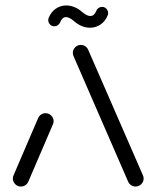

<svg xmlns="http://www.w3.org/2000/svg" viewBox="-20 -683 573 703"><path d="M56.7 0Q44.4 0 35.7 -8.7Q27 -17.4 27 -29.6Q27 -35.9 30 -41.9L120 -251.5Q123.7 -259.3 130.9 -263.9Q138.1 -268.5 146.7 -268.5Q158.9 -268.5 167.6 -259.8Q176.3 -251.1 176.3 -238.9Q176.3 -232.6 173.3 -226.7L83.3 -17Q79.6 -9.3 72.4 -4.6Q65.2 0 56.7 0ZM505.9 -29.6Q505.9 -17.4 497.2 -8.7Q488.5 0 476.3 0Q467.4 0 460.4 -4.6Q453.3 -9.3 449.6 -17L249.6 -476.7Q246.7 -482.6 246.7 -489.3Q246.7 -501.1 255.2 -509.8Q263.7 -518.5 275.9 -518.5Q284.8 -518.5 291.9 -513.9Q298.9 -509.3 302.6 -501.5L503 -41.9Q505.9 -35.9 505.9 -29.6ZM353.7 -657.8Q363 -657.8 369.4 -651.1Q375.9 -644.4 375.9 -635.2Q375.9 -630.4 374.4 -627Q365.9 -605.6 348.5 -593.5Q331.1 -581.5 309.6 -581.5Q278.9 -581.5 251.5 -605.2Q234.1 -620.4 221.5 -620.4Q208.1 -620.4 200 -601.1Q197.8 -594.8 191.9 -590.7Q185.9 -586.7 178.9 -586.7Q169.6 -586.7 163.1 -593.3Q156.7 -600 156.7 -609.3Q156.7 -614.1 158.1 -617.4Q166.7 -638.9 183.9 -650.9Q201.1 -663 222.6 -663Q237.4 -663 252.4 -657Q267.4 -651.1 281.1 -638.9Q298.1 -624.4 310.7 -624.4Q325.2 -624.4 332.6 -643.3Q334.8 -649.6 340.7 -653.7Q346.7 -657.8 353.7 -657.8Z"/></svg>

Font: 26F Galaxy Hebrew Medium
Style: Regular
Weight: 500
Designer: C₂₉H₂₅N₃O₅
Version: Version 1.000